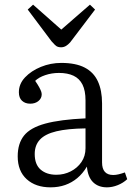

<svg xmlns="http://www.w3.org/2000/svg" viewBox="-20 -790 566 824"><path d="M197 14Q133 14 94.5 -21Q56 -56 56 -119Q56 -174 83 -208Q110 -242 174 -259.5Q238 -277 347 -282V-359Q347 -401 334 -427Q321 -453 295.5 -465Q270 -477 233 -477Q202 -477 174 -467.5Q146 -458 131 -443Q142 -427 148 -416Q154 -405 156.5 -398Q159 -391 159 -385Q159 -368 145 -356.5Q131 -345 110 -345Q88 -345 74.5 -357.5Q61 -370 61 -394Q61 -430 87.5 -458Q114 -486 155.5 -503Q197 -520 243 -520Q305 -520 343.5 -500Q382 -480 400 -441Q418 -402 418 -346V-93Q418 -66 430 -52.5Q442 -39 466 -39Q477 -39 489.5 -42Q502 -45 516 -50L526 -21Q509 -5 485.5 4.5Q462 14 439 14Q402 14 379.5 -8Q357 -30 353 -75Q335 -45 311.5 -25.5Q288 -6 259.5 4Q231 14 197 14ZM222 -40Q255 -40 283.5 -54.5Q312 -69 329.5 -94.5Q347 -120 347 -154V-239Q270 -238 222 -226.5Q174 -215 151.5 -191Q129 -167 129 -129Q129 -84 154.5 -62Q180 -40 222 -40ZM242 -587Q235 -587 228.5 -589Q222 -591 216 -597Q210 -603 201 -613L99 -749L122 -770L243 -663L366 -770L388 -749L281 -608Q272 -598 262.5 -592.5Q253 -587 242 -587Z"/></svg>

Font: Literata 18pt Light
Style: Regular
Weight: 300
Designer: Latin by Veronika Burian and Jose Scaglione. Greek by Irene Vlachou. Cyrillic by Vera Evstafieva.
Foundry: TypeTogether
Version: Version 3.103;gftools[0.9.29]